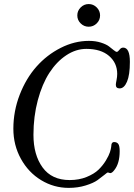

<svg xmlns="http://www.w3.org/2000/svg" viewBox="-20 -914 661 947"><path d="M377.9 -798.6Q361.3 -814.9 361.3 -837.9Q361.3 -860.8 377.9 -877.4Q394.5 -894 417.5 -894Q440.4 -894 457 -877.4Q473.6 -860.8 473.6 -837.9Q473.6 -814.9 457 -798.6Q440.4 -782.2 417.5 -782.2Q394.5 -782.2 377.9 -798.6ZM318.8 12.7Q245.6 12.7 182.9 -25.4Q120.1 -63.5 83 -130.9Q45.9 -198.2 45.9 -278.8Q45.9 -365.7 77.1 -446.5Q108.4 -527.3 159.7 -585.2Q210.9 -643.1 279.1 -677.7Q347.2 -712.4 418.5 -712.4Q451.2 -712.4 477.8 -703.9Q504.4 -695.3 517.3 -685.3Q530.3 -675.3 540.8 -666.7Q551.3 -658.2 555.7 -658.2Q561.5 -658.2 569.3 -668.7Q577.1 -679.2 587.4 -679.2Q620.6 -679.2 620.6 -608.9Q620.6 -543.9 606.4 -511Q592.3 -478 570.3 -478Q551.3 -478 551.3 -495.6Q551.3 -502 554.7 -518.6Q558.1 -535.2 558.1 -549.3Q558.1 -603.5 517.8 -638.2Q477.5 -672.9 405.8 -672.9Q354.5 -672.9 306.9 -641.4Q259.3 -609.9 223.6 -554.9Q188 -500 166.5 -419.9Q145 -339.8 145 -249Q145 -149.9 190.2 -87.9Q235.4 -25.9 323.7 -25.9Q369.6 -25.9 407 -41Q444.3 -56.2 465.8 -76.9Q487.3 -97.7 502.2 -122.3Q517.1 -147 522.2 -163.3Q527.3 -179.7 528.3 -189Q528.8 -197.3 529.8 -201.9Q530.8 -206.5 533.9 -210Q537.1 -213.4 542.5 -213.4Q556.6 -213.4 563.5 -203.9Q570.3 -194.3 570.3 -168.5Q570.3 -107.9 543.9 -75.2Q532.7 -60.1 523.4 -60.1Q521.5 -60.1 517.8 -61.8Q514.2 -63.5 511.7 -63.5Q509.3 -63.5 494.9 -51.5Q480.5 -39.6 460.7 -25.4Q440.9 -11.2 402.6 0.7Q364.3 12.7 318.8 12.7Z"/></svg>

Font: Cooper*
Style: Italic
Weight: 400
Italic angle: -7°
Designer: Owen Earl
Foundry: indestructible type*
Version: Version 0.001